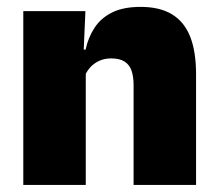

<svg xmlns="http://www.w3.org/2000/svg" viewBox="-20 -524 618 544"><path d="M535.5 0H358.5V-283Q358.5 -306.5 352.8 -323.5Q347 -340.5 333 -349.5Q319 -358.5 295 -358.5Q276.5 -358.5 262 -352Q247.5 -345.5 237.2 -334.8Q227 -324 221 -310.5L194 -383.5H222.5Q230 -418 247.8 -445.2Q265.5 -472.5 297.2 -488.5Q329 -504.5 378.5 -504.5Q432.5 -504.5 467.2 -483.5Q502 -462.5 518.8 -420.2Q535.5 -378 535.5 -313.5ZM223 0H46V-492.5H222L216.5 -366L223 -348Z"/></svg>

Font: Anek Devanagari ExtraBold
Style: Regular
Weight: 800
Designer: Kailash Malviya (Devanagari) & Yesha Goshar (Latin)
Foundry: Ek Type
Version: Version 1.003